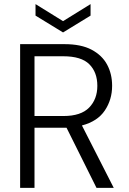

<svg xmlns="http://www.w3.org/2000/svg" viewBox="-20 -915 627 935"><path d="M78 0V-700H294Q375 -700 426 -673Q477 -646 501.5 -600.5Q526 -555 526 -497Q526 -430 490.5 -377Q455 -324 379 -304L534 0H450L304 -293Q297 -293 289 -293H148V0ZM148 -350H289Q374 -350 414 -391Q454 -432 454 -497Q454 -563 415 -602Q376 -641 288 -641H148ZM287 -757 153 -839V-895L287 -812L421 -895V-839Z"/></svg>

Font: DM Sans Light
Style: Regular
Weight: 300
Designer: Colophon Foundry, Jonny Pinhorn
Foundry: Colophon Foundry
Version: Version 4.004; ttfautohint (v1.8.4.7-5d5b)